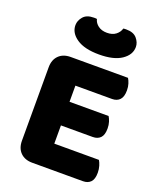

<svg xmlns="http://www.w3.org/2000/svg" viewBox="-155 -943 858 1039"><g transform="rotate(20 274.0 -423.0)"><path d="M158 3Q115 3 90 -22Q65 -47 65 -90V-513Q65 -556 90 -581Q115 -606 158 -606H488Q495 -595 500.5 -578Q506 -561 506 -540Q506 -503 490 -486Q474 -469 446 -469H235V-376H460Q467 -365 472.5 -348Q478 -331 478 -310Q478 -273 462 -256.5Q446 -240 418 -240H235V-135H492Q499 -124 504.5 -106Q510 -88 510 -67Q510 -30 494 -13.5Q478 3 450 3ZM297 -796Q328 -796 347.5 -811Q367 -826 373 -848Q378 -849 382 -849Q386 -849 391 -849Q432 -849 451.5 -826Q471 -803 471 -777Q471 -732 426 -701.5Q381 -671 297 -671Q213 -671 168 -701.5Q123 -732 123 -777Q123 -803 142.5 -826Q162 -849 203 -849Q208 -849 212 -849Q216 -849 221 -848Q226 -826 246 -811Q266 -796 297 -796Z"/></g></svg>

Font: Baloo Chettan 2 ExtraBold
Style: Regular
Weight: 800
Designer: Maithili Shingre, Unnati Kotecha and Ek Type
Foundry: Ek Type
Version: Version 1.640;hotconv 1.0.111;makeotfexe 2.5.65597; ttfautoh